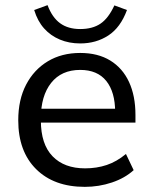

<svg xmlns="http://www.w3.org/2000/svg" viewBox="-20 -718 596 747"><path d="M310 9Q190 9 120.5 -60Q51 -129 51 -250Q51 -330 81.5 -388.5Q112 -447 166 -479.5Q220 -512 292 -512Q361 -512 409 -482.5Q457 -453 482 -399Q507 -345 507 -271V-241H122V-295H445L428 -282Q428 -360 393.5 -403Q359 -446 292 -446Q219 -446 179 -395.5Q139 -345 139 -258V-249Q139 -157 184.5 -110Q230 -63 311 -63Q356 -63 395 -76Q434 -89 470 -119L500 -56Q466 -25 415.5 -8Q365 9 310 9ZM292 -549Q249 -549 213 -564Q177 -579 151.5 -607.5Q126 -636 113 -679L165 -698Q183 -650 214 -627.5Q245 -605 292 -605Q340 -605 371 -626Q402 -647 425 -697L474 -679Q449 -611 401.5 -580Q354 -549 292 -549Z"/></svg>

Font: Mulish Medium
Style: Regular
Weight: 500
Designer: Vernon Adams
Foundry: Vernon Adams
Version: Version 3.603; ttfautohint (v1.8.3)